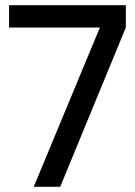

<svg xmlns="http://www.w3.org/2000/svg" viewBox="-20 -720 520 740"><path d="M365 -614H15V-700H465V-614L212 0H110Z"/></svg>

Font: PT Root UI Medium
Style: Regular
Weight: 500
Designer: Vitaly Kuzmin
Foundry: ParaType Ltd.
Version: Version 2.001G